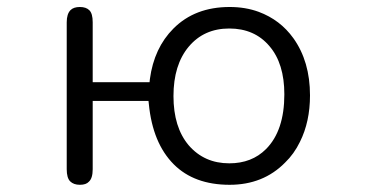

<svg xmlns="http://www.w3.org/2000/svg" viewBox="-20 -509 1040 541"><path d="M401.4 -277.3H241.2V-446.3Q241.2 -470.7 231.9 -480Q222.7 -489.3 205.1 -489.3Q187.5 -489.3 178.7 -480.5Q168 -469.7 168 -446.3V-32.2Q168 -7.8 177.7 2Q187.5 11.7 205.1 11.7Q222.7 11.7 230.5 2.9Q241.2 -6.8 241.2 -32.2V-224.6H398.4L399.4 -215.8Q410.2 -105.5 469.7 -45.9Q527.3 11.7 627 11.7Q721.7 11.7 783.2 -50.8Q808.6 -75.2 825.2 -109.4Q853.5 -166 853.5 -240.2Q853.5 -335.9 806.6 -401.4Q769.5 -453.1 709 -475.6Q671.9 -489.3 627 -489.3Q529.3 -489.3 468.8 -428.7Q414.1 -374 402.3 -286.1ZM626 -428.7Q697.3 -428.7 739.3 -378.9Q781.2 -330.1 781.2 -243.2Q781.2 -140.6 729.5 -88.9Q689.5 -48.8 626 -48.8Q555.7 -48.8 511.7 -99.6Q468.8 -150.4 468.8 -238.3Q468.8 -326.2 511.7 -377.4Q554.7 -428.7 626 -428.7Z"/></svg>

Font: FakePearl
Style: ExtraLight
Weight: 300
Version: Version 1.2